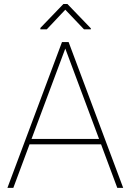

<svg xmlns="http://www.w3.org/2000/svg" viewBox="-20 -916 637 936"><path d="M580.6 0 314.5 -710.9H282.2L16.1 0H44.9L124 -212.4H472.7L551.8 0ZM298.3 -679.2 462.9 -238.8H133.8ZM289.1 -896.5 176.8 -779.8V-772.9H208L298.3 -868.7L389.6 -772.9H422.9V-777.8L308.6 -896.5Z"/></svg>

Font: Vazirmatn Thin
Style: Regular
Weight: 100
Designer: Saber Rastikerdar
Foundry: Saber Rastikerdar
Version: Version 33.003